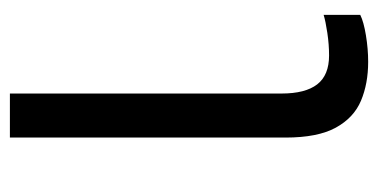

<svg xmlns="http://www.w3.org/2000/svg" viewBox="-208 -546 764 388"><g transform="rotate(-90 174.0 -352.0)"><path d="M243 10Q199 10 164.5 -4.5Q130 -19 110 -55.5Q90 -92 90 -157V-714H179V-165Q179 -117 197.5 -93Q216 -69 256 -69Q278 -69 301.5 -72.5Q325 -76 338 -80V-6Q324 1 296.5 5.5Q269 10 243 10Z"/></g></svg>

Font: ugurmukhi25
Style: Book
Weight: 400
Designer: Jelle Bosma - Monotype Design Team
Foundry: Monotype Imaging Inc.
Version: Version 2.003